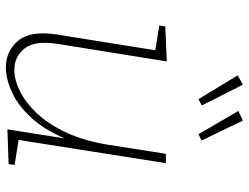

<svg xmlns="http://www.w3.org/2000/svg" viewBox="-114 -704 825 636"><g transform="rotate(90 298.0 -385.5)"><path d="M206 7Q149 8 114.5 -33.5Q80 -75 94 -163L146 -488L64 -501L67 -521L183 -526L125 -165Q113 -89 140 -55Q167 -21 211 -21Q244 -21 281.5 -39.5Q319 -58 355 -96Q391 -134 418.5 -193Q446 -252 459 -332L489 -523H520L443 -35L526 -22L523 -2L408 2L438 -188Q408 -118 368 -75.5Q328 -33 286 -13.5Q244 6 206 7ZM308 -631 229 -761 260 -778 329 -642ZM424 -631 347 -763 379 -778 445 -641Z"/></g></svg>

Font: Bitter ExtraLight
Style: Italic
Weight: 200
Italic angle: -9°
Designer: Sol Matas, and Bitter project Authors
Foundry: Sol Matas
Version: Version 2.001